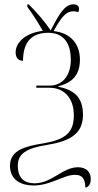

<svg xmlns="http://www.w3.org/2000/svg" viewBox="-20 -684 450 884"><path d="M373 180C388 177 398 163 398 140C398 107 376 86 339 86C268 86 219 160 139 160C93 160 62 137 62 79C62 23 102 -1 192 -16C293 -32 362 -62 362 -155C362 -238 320 -270 248 -285V-287C312 -302 348 -339 348 -409C348 -480 307 -532 227 -541C262 -605 284 -632 317 -632C328 -632 334 -630 340 -628C341 -631 344 -636 344 -643C344 -657 333 -664 318 -664C277 -664 252 -618 213 -544C185 -587 141 -636 112 -664H106V-652C130 -620 153 -584 177 -542C100 -533 52 -490 52 -443C52 -416 67 -404 86 -404C86 -498 133 -533 202 -533C277 -533 306 -480 306 -408C306 -337 268 -290 210 -290H147V-280H207C275 -280 320 -233 320 -153C320 -73 280 -41 180 -24C99 -11 26 6 26 79C26 148 82 170 134 170C215 170 271 121 326 121C361 121 372 142 373 180Z"/></svg>

Font: Noto Serif Display SemiCondensed ExtraLight
Style: Regular
Weight: 200
Width: 4
Designer: Monotype Design Team
Foundry: Monotype Imaging Inc.
Version: Version 2.009